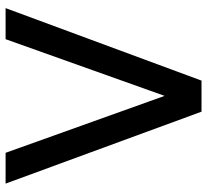

<svg xmlns="http://www.w3.org/2000/svg" viewBox="-47 -693 740 686"><g transform="rotate(-90 323.0 -350.0)"><path d="M267 0 10 -700H120L342 -80H305L526 -700H637L378 0Z"/></g></svg>

Font: SUSE Medium
Style: Regular
Weight: 500
Designer: Rene Bieder
Foundry: SUSE
Version: Version 1.000